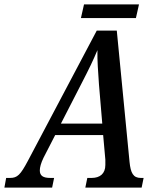

<svg xmlns="http://www.w3.org/2000/svg" viewBox="-65 -853 711 873"><path d="M303 -771H553L567 -833H317ZM-45 0H172L181 -44H163C131 -44 116 -54 116 -78C116 -92 121 -111 133 -136L186 -239H404L414 -127C414 -121 414 -110 414 -103C414 -63 389 -44 352 -44H332L323 0H579L588 -44H575C541 -44 529 -66 524 -117L466 -714H375L62 -122C28 -58 14 -44 -19 -44H-37ZM308 -478C340 -540 358 -577 378 -625C377 -577 381 -528 385 -469L400 -291H212Z"/></svg>

Font: Noto Serif Condensed Medium
Style: Italic
Weight: 500
Width: 3
Italic angle: -12°
Designer: Monotype Design Team
Foundry: Monotype Imaging Inc.
Version: Version 2.013